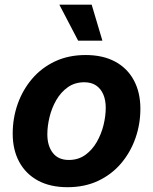

<svg xmlns="http://www.w3.org/2000/svg" viewBox="-20 -781 648 812"><path d="M265.6 10.7Q192.4 10.7 140.6 -17.3Q88.9 -45.4 61.3 -96.4Q33.7 -147.5 33.7 -215.8Q33.7 -281.7 54.9 -341.6Q76.2 -401.4 116 -448Q155.8 -494.6 212.9 -521.5Q270 -548.3 342.3 -548.3Q415 -548.3 466.8 -520.5Q518.6 -492.7 546.1 -441.4Q573.7 -390.1 573.7 -321.3Q573.7 -255.9 552.7 -196.3Q531.7 -136.7 491.9 -89.8Q452.1 -43 395 -16.1Q337.9 10.7 265.6 10.7ZM271 -104.5Q311 -104.5 340.6 -125.7Q370.1 -147 389.4 -180.7Q408.7 -214.4 418 -252.7Q427.2 -291 427.2 -325.2Q427.2 -357.9 416.7 -382.1Q406.2 -406.2 386.2 -419.7Q366.2 -433.1 336.4 -433.1Q296.4 -433.1 266.8 -412.1Q237.3 -391.1 218 -357.7Q198.7 -324.2 189.5 -285.9Q180.2 -247.6 180.2 -212.9Q180.2 -164.1 203.4 -134.3Q226.6 -104.5 271 -104.5ZM310.5 -608.9 231 -761.2H367.7L413.1 -608.9Z"/></svg>

Font: Inter 17pt
Style: Bold Italic
Weight: 700
Italic angle: -9.3988°
Version: Version 4.001;git-66647c0bb